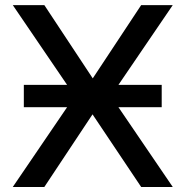

<svg xmlns="http://www.w3.org/2000/svg" viewBox="-20 -743 737 763"><path d="M347.7 -288.6 156.2 0H30.8L246.6 -316.9H74.7V-405.8H246.6L30.8 -722.7H156.2L348.6 -431.6L541 -722.7H666.5L450.7 -405.8H622.6V-316.9H450.7L666.5 0H541Z"/></svg>

Font: Giphurs Medium
Style: Regular
Weight: 500
Version: Version 0.920; ttfautohint (v1.8.4.7-5d5b)